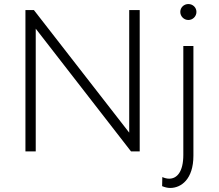

<svg xmlns="http://www.w3.org/2000/svg" viewBox="-20 -750 1084 951"><path d="M106 0H157V-608L629 0H672V-700H620V-93L148 -700H106ZM784 127 783 172C795 177 809 181 823 181C877 181 938 138 938 21V-522H888V17C888 102 856 135 818 135C807 135 795 132 784 127ZM913 -651C935 -651 953 -669 953 -691C953 -713 935 -730 913 -730C891 -730 873 -713 873 -691C873 -669 891 -651 913 -651Z"/></svg>

Font: Chess Sans Light
Style: Regular
Weight: 300
Designer: Wolf Bōese
Foundry: Wolf Bōese
Version: Version 7.223;Glyphs 3.3 (3306)